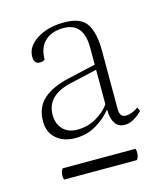

<svg xmlns="http://www.w3.org/2000/svg" viewBox="-78 -798 495 579"><g transform="rotate(-15 169.5 -508.0)"><path d="M118 -391Q81 -391 58.5 -411Q36 -431 36 -464Q36 -508 63.5 -533Q91 -558 143 -570L231 -590V-643Q231 -721 168 -721Q131 -721 110 -701Q89 -681 89 -644Q84 -639 73 -639Q55 -639 55 -662Q55 -693 89 -715Q123 -737 175 -737Q226 -737 244.5 -709Q263 -681 263 -625V-443Q263 -417 282 -417Q290 -417 301.5 -421Q313 -425 321 -432L327 -420Q317 -409 302 -400Q287 -391 273 -391Q252 -391 242 -406.5Q232 -422 232 -448H230Q214 -427 184.5 -409Q155 -391 118 -391ZM130 -414Q162 -414 188.5 -429Q215 -444 231 -466V-574L144 -554Q69 -536 69 -476Q69 -448 85.5 -431Q102 -414 130 -414ZM279 -279H52Q50 -285 50 -291Q50 -306 57 -313H284Q286 -309 286 -301Q286 -286 279 -279Z"/></g></svg>

Font: Petrona Thin
Style: Regular
Weight: 100
Designer: Ringo R. Seeber
Foundry: Ringo R. Seeber
Version: Version 2.001; ttfautohint (v1.8.3)